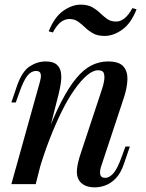

<svg xmlns="http://www.w3.org/2000/svg" viewBox="-20 -794 628 828"><path d="M134 0H29L149 -430Q153 -443 155.5 -456.5Q158 -470 154 -479Q150 -488 135 -488Q115 -488 98.5 -468Q82 -448 63 -394L48 -352H29L54 -426Q76 -487 108.5 -508Q141 -529 177 -529Q209 -529 224 -516Q239 -503 242.5 -482.5Q246 -462 242.5 -437.5Q239 -413 233 -389ZM175 -195Q211 -291 244.5 -355.5Q278 -420 310 -458Q342 -496 375.5 -512.5Q409 -529 446 -529Q494 -529 512.5 -507Q531 -485 529.5 -450.5Q528 -416 516 -378L419 -85Q409 -58 412 -42.5Q415 -27 434 -27Q451 -27 468.5 -46Q486 -65 506 -121L521 -162H540L515 -89Q501 -47 479.5 -25Q458 -3 434.5 5.5Q411 14 389 14Q364 14 347 6Q330 -2 321 -16Q309 -35 312 -64.5Q315 -94 328 -132L421 -413Q426 -428 429 -446Q432 -464 428 -477.5Q424 -491 403 -491Q381 -491 355 -469Q329 -447 300.5 -406.5Q272 -366 245 -311Q218 -256 193 -191.5Q168 -127 147 -55ZM328 -774Q358 -774 377.5 -763Q397 -752 412 -737.5Q427 -723 442.5 -712Q458 -701 481 -701Q499 -701 516.5 -714.5Q534 -728 551 -759L569 -754Q545 -693 507 -666Q469 -639 431 -639Q401 -639 381.5 -650Q362 -661 347 -675.5Q332 -690 316.5 -701Q301 -712 279 -712Q260 -712 242.5 -699Q225 -686 208 -654L190 -659Q215 -721 253 -747.5Q291 -774 328 -774Z"/></svg>

Font: Playfair Display Medium
Style: Italic
Weight: 500
Italic angle: -14°
Designer: Claus Eggers Sørensen
Foundry: Claus Eggers Sørensen
Version: Version 1.203